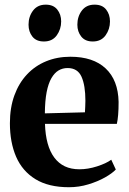

<svg xmlns="http://www.w3.org/2000/svg" viewBox="-20 -792 552 824"><path d="M276 11.5Q188.5 11.5 132.2 -23Q76 -57.5 49.2 -119.2Q22.5 -181 22.5 -263Q22.5 -330 41.8 -382.8Q61 -435.5 95.8 -472.5Q130.5 -509.5 178 -529Q225.5 -548.5 282 -548.5Q380 -548.5 433.5 -498.2Q487 -448 489 -354.5Q489 -322 487 -298.8Q485 -275.5 481.5 -260.5H173Q174.5 -213 184.5 -176.8Q194.5 -140.5 213 -115.8Q231.5 -91 258.2 -78.2Q285 -65.5 321 -65.5Q357.5 -65.5 396.5 -78Q435.5 -90.5 457.5 -106.5L477 -64.5Q461.5 -48 430.5 -30.5Q399.5 -13 359.2 -0.8Q319 11.5 276 11.5ZM172.5 -305.5 344.5 -310Q345.5 -322.5 345.8 -334.8Q346 -347 346.5 -359.5Q346.5 -425.5 329.8 -462.8Q313 -500 270 -500Q249 -500 231.5 -489.8Q214 -479.5 200.8 -456.8Q187.5 -434 180.2 -396.8Q173 -359.5 172.5 -305.5ZM168 -614Q135.5 -614 119 -635Q102.5 -656 102.5 -686Q102.5 -721 121.8 -746.5Q141 -772 176 -772H177Q209 -772 225.8 -751Q242.5 -730 242.5 -700Q242.5 -666.5 223.5 -640.2Q204.5 -614 169 -614ZM377.5 -614Q345.5 -614 328.8 -635Q312 -656 312 -686Q312 -721 331.2 -746.5Q350.5 -772 385.5 -772H386.5Q419 -772 435.5 -751Q452 -730 452 -700Q452 -666.5 433 -640.2Q414 -614 378.5 -614Z"/></svg>

Font: Merriweather 72pt
Style: Bold
Weight: 700
Version: Version 2.100